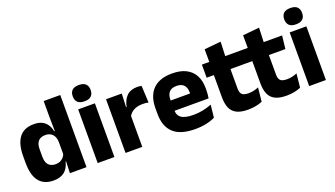

<svg xmlns="http://www.w3.org/2000/svg" viewBox="-62 -1163 2882 1652"><g transform="rotate(-20 1379.0 -337.0)"><path d="M209.5 11.5Q123.5 11.5 79.2 -45Q35 -101.5 35 -213V-273.5Q35 -387 79.5 -445Q124 -503 214 -503Q258 -503 287.5 -488.5Q317 -474 334.8 -447.5Q352.5 -421 359.5 -385H401L365 -286Q364 -316.5 353 -337.5Q342 -358.5 322.2 -369.8Q302.5 -381 274.5 -381Q232.5 -381 210.5 -356.5Q188.5 -332 188.5 -283V-212.5Q188.5 -164 210.8 -139.2Q233 -114.5 276.5 -114.5Q299.5 -114.5 317.8 -123Q336 -131.5 348.8 -146.5Q361.5 -161.5 367.5 -180.5L405 -106.5H362Q354.5 -73.5 337 -46.5Q319.5 -19.5 288.5 -4Q257.5 11.5 209.5 11.5ZM515 0H363L367.5 -124.5L365 -150.5V-349.5V-371L363 -513.5V-660.5H515Z M770.5 0H617.5V-491.5H770.5ZM694 -538Q651 -538 631.5 -557.8Q612 -577.5 612 -611V-614.5Q612 -648 631.5 -667.5Q651 -687 694 -687Q736 -687 755.8 -667.5Q775.5 -648 775.5 -614.5V-611Q775.5 -577 755.8 -557.5Q736 -538 694 -538Z M1022.5 -276 980.5 -369H1016.5Q1028.5 -430 1063.2 -464.8Q1098 -499.5 1161.5 -499.5Q1172.5 -499.5 1181.8 -498Q1191 -496.5 1199.5 -494.5L1207 -340Q1196.5 -343 1182.5 -344.2Q1168.5 -345.5 1154 -345.5Q1105 -345.5 1071.5 -327.2Q1038 -309 1022.5 -276ZM1025.5 0H872.5V-491.5H1016.5L1010 -334.5L1025.5 -332.5Z M1507.5 12.5Q1373.5 12.5 1309.5 -47.2Q1245.5 -107 1245.5 -221.5V-272.5Q1245.5 -385.5 1305.5 -445.8Q1365.5 -506 1480 -506Q1557 -506 1608.2 -479.8Q1659.5 -453.5 1685.2 -405Q1711 -356.5 1711 -288.5V-272Q1711 -253 1709.2 -233.2Q1707.5 -213.5 1704.5 -196.5H1566.5Q1568.5 -225.5 1569 -251.2Q1569.5 -277 1569.5 -298Q1569.5 -328.5 1560 -349.2Q1550.5 -370 1530.8 -381Q1511 -392 1480 -392Q1434 -392 1412.8 -367.2Q1391.5 -342.5 1391.5 -297V-252L1392.5 -235.5V-200.5Q1392.5 -181.5 1398.8 -164.5Q1405 -147.5 1420.8 -134.8Q1436.5 -122 1464.2 -114.8Q1492 -107.5 1535 -107.5Q1580.5 -107.5 1622.5 -116.2Q1664.5 -125 1703 -140L1690.5 -25Q1656.5 -7.5 1610 2.5Q1563.5 12.5 1507.5 12.5ZM1673.5 -196.5H1326.5V-291H1673.5Z M1992.5 11Q1927 11 1888.2 -8.8Q1849.5 -28.5 1832.5 -68Q1815.5 -107.5 1815.5 -165.5V-440H1967.5V-190Q1967.5 -154 1983.8 -137.2Q2000 -120.5 2044.5 -120.5Q2069 -120.5 2093 -126Q2117 -131.5 2136.5 -140L2123.5 -13.5Q2098 -2.5 2064.8 4.2Q2031.5 11 1992.5 11ZM2118.5 -369.5H1749.5V-489.5H2132ZM1963 -478.5H1817.5L1817 -605.5L1968.5 -620Z M2344.5 11Q2279 11 2240.2 -8.8Q2201.5 -28.5 2184.5 -68Q2167.5 -107.5 2167.5 -165.5V-440H2319.5V-190Q2319.5 -154 2335.8 -137.2Q2352 -120.5 2396.5 -120.5Q2421 -120.5 2445 -126Q2469 -131.5 2488.5 -140L2475.5 -13.5Q2450 -2.5 2416.8 4.2Q2383.5 11 2344.5 11ZM2470.5 -369.5H2101.5V-489.5H2484ZM2315 -478.5H2169.5L2169 -605.5L2320.5 -620Z M2707 0H2554V-491.5H2707ZM2630.5 -538Q2587.5 -538 2568 -557.8Q2548.5 -577.5 2548.5 -611V-614.5Q2548.5 -648 2568 -667.5Q2587.5 -687 2630.5 -687Q2672.5 -687 2692.2 -667.5Q2712 -648 2712 -614.5V-611Q2712 -577 2692.2 -557.5Q2672.5 -538 2630.5 -538Z"/></g></svg>

Font: Anek Devanagari
Style: Bold
Weight: 700
Designer: Kailash Malviya (Devanagari) & Yesha Goshar (Latin)
Foundry: Ek Type
Version: Version 1.003